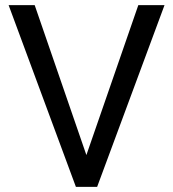

<svg xmlns="http://www.w3.org/2000/svg" viewBox="-20 -731 676 751"><path d="M317.9 -124.5 521 -710.9H623.5L359.9 0H276.9L13.7 -710.9H115.7Z"/></svg>

Font: RobotoDraft
Style: Regular
Weight: 400
Version: Version 2.001101; 2014